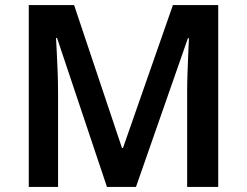

<svg xmlns="http://www.w3.org/2000/svg" viewBox="-20 -734 969 754"><path d="M400 0 204 -585H200Q201 -565 203 -528.5Q205 -492 206.5 -449.5Q208 -407 208 -370V0H93V-714H271L459 -153H463L659 -714H837V0H715V-376Q715 -410 716.5 -450.5Q718 -491 719.5 -527.5Q721 -564 722 -584H718L514 0Z"/></svg>

Font: Noto Sans Armenian SemiBold
Style: Regular
Weight: 600
Designer: Monotype Design Team
Foundry: Monotype Imaging Inc.
Version: Version 2.007